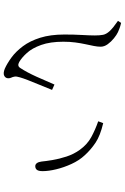

<svg xmlns="http://www.w3.org/2000/svg" viewBox="162 -878 676 1040"><g transform="rotate(90 500.0 -358.0)"><path d="M172 -534Q172 -561 168.5 -578.5Q165 -596 148.5 -614Q132 -632 93 -659L104 -676Q121 -672 132 -668Q143 -664 154 -659Q169 -652 187.5 -637Q206 -622 219.5 -603.5Q233 -585 233 -565Q233 -549 229 -528.5Q225 -508 219.5 -483Q214 -458 210 -428Q206 -398 206 -363Q206 -292 223.5 -243Q241 -194 267 -165.5Q293 -137 316 -124Q327 -118 335 -119.5Q343 -121 349 -131Q372 -166 395.5 -218Q419 -270 438 -315L467 -302Q455 -272 440.5 -237Q426 -202 414.5 -172.5Q403 -143 399 -128Q393 -109 395 -98.5Q397 -88 400.5 -81Q404 -74 404 -65Q404 -50 390.5 -43Q377 -36 352 -46Q323 -59 291 -82.5Q259 -106 230.5 -144Q202 -182 184.5 -237.5Q167 -293 167 -369Q167 -421 169.5 -464.5Q172 -508 172 -534ZM637 -552 647 -579Q715 -563 753 -537.5Q791 -512 821 -479Q849 -449 868 -407.5Q887 -366 897 -324.5Q907 -283 907 -251Q907 -229 900 -220Q893 -211 880 -211Q870 -211 863.5 -220Q857 -229 855 -245Q853 -267 847 -303.5Q841 -340 828 -380Q815 -420 791 -453Q762 -493 722.5 -514.5Q683 -536 637 -552Z"/></g></svg>

Font: Early Summer Mincho VF
Style: Regular
Weight: 250
Designer: GuiWonder
Version: Version 1.002